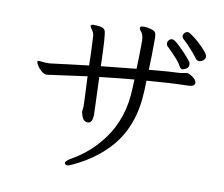

<svg xmlns="http://www.w3.org/2000/svg" viewBox="-85 -851 1169 1002"><g transform="rotate(10 500.0 -350.0)"><path d="M798 -596Q760 -638 740 -656Q734 -662 734 -671Q734 -680 741 -688Q748 -696 757.5 -696Q767 -696 783.5 -682Q800 -668 818.5 -649Q837 -630 850.5 -614Q864 -598 866.5 -594Q869 -590 869 -578Q869 -566 856.5 -558.5Q844 -551 835.5 -551Q827 -551 820 -564.5Q813 -578 798 -596ZM830 -530 864 -536H866Q877 -535 895.5 -522Q914 -509 916 -495V-491Q916 -472 874 -472Q784 -470 663 -460Q661 -424 661 -405Q654 -222 555 -106Q480 -19 363 36Q341 47 332.5 47Q324 47 321 43Q318 39 318 36Q318 25 352 6Q444 -47 509 -135Q593 -248 598 -409Q598 -425 600 -455Q537 -450 417 -436L424 -242V-238Q424 -192 397 -192Q374 -192 364 -226Q361 -239 360 -242V-245L363 -271Q363 -276 362 -298.5Q361 -321 359.5 -355.5Q358 -390 356 -429L144 -400Q131 -400 117 -411.5Q103 -423 94 -437Q85 -451 85 -457Q85 -463 88.5 -463.5Q92 -464 96 -464L126 -461H149L354 -486Q354 -543 349 -628L348 -645Q345 -661 335.5 -673.5Q326 -686 326 -690V-692Q329 -699 341 -699Q395 -699 402 -680Q411 -661 415 -493L601 -512Q602 -546 603 -580Q604 -614 604 -633V-661Q604 -694 586 -713Q581 -719 581 -725L582 -729Q584 -735 601.5 -735Q619 -735 638.5 -729.5Q658 -724 662.5 -716Q667 -708 668 -691V-674Q668 -588 665 -518Q783 -529 830 -530ZM898 -616Q884 -636 857 -665.5Q830 -695 819 -704Q808 -713 808 -722.5Q808 -732 815.5 -739.5Q823 -747 831 -747Q839 -747 857 -734Q875 -721 896 -702Q917 -683 932 -665Q947 -647 947 -636Q947 -625 937 -616.5Q927 -608 916 -608Q905 -608 898 -616Z"/></g></svg>

Font: LXGW Bright GB
Style: Regular
Weight: 400
Designer: Christian Thalmann (Catharsis Fonts)
Foundry: LXGW / Christian Thalmann (Catharsis Fonts) / Fontworks Inc.
Version: Version 5.510